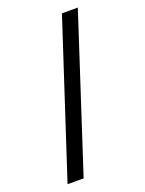

<svg xmlns="http://www.w3.org/2000/svg" viewBox="-150 -781 713 943"><g transform="rotate(-20 207.0 -310.0)"><path d="M119 89H35L296 -709H379Z"/></g></svg>

Font: STIX Two Text
Style: Bold
Weight: 700
Designer: Ross Mills, John Hudson & Paul Hanslow, Tiro Typeworks Ltd; with prior portions MicroPress Inc., and Coen Hoffman.
Foundry: Tiro Typeworks Ltd
Version: Version 2.13 b171